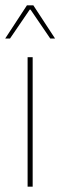

<svg xmlns="http://www.w3.org/2000/svg" viewBox="-20 -700 227 720"><path d="M83.5 0V-485.5H102.5V0ZM81 -680H105L186.5 -555.5H168.5L94.5 -664H91.5L17.5 -555.5H-0.5Z"/></svg>

Font: Anek Odia Medium Thin
Style: Regular
Weight: 250
Version: Version 1.003